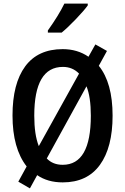

<svg xmlns="http://www.w3.org/2000/svg" viewBox="-20 -996 691 1059"><path d="M326 10Q243 10 185 -30L145 43L81 6L127 -78Q49 -178 49 -359Q49 -535 119 -630Q189 -725 326 -725Q407 -725 468 -683L506 -751L570 -715L525 -633Q601 -539 601 -358Q601 -183 531 -86.5Q461 10 326 10ZM194 -190 416 -590Q380 -627 327 -627Q169 -627 169 -358Q169 -253 194 -190ZM457 -520 238 -122Q271 -87 326 -87Q481 -87 481 -358Q481 -461 457 -520ZM464 -966Q443 -937 398.5 -890.5Q354 -844 320 -816H244V-828Q304 -912 335 -976H464Z"/></svg>

Font: Noto Sans Display Medium Narrow
Style: Regular
Weight: 500
Width: 4
Designer: Monotype Design team
Foundry: Monotype Imaging Inc.
Version: Version 1.000